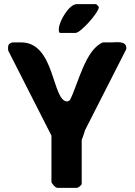

<svg xmlns="http://www.w3.org/2000/svg" viewBox="-20 -913 658 933"><path d="M230 -254V-27C230 -26 237 -17 240 -13C244 -8 253 0 260 0H353C360 0 377 -13 377 -20V-233C383 -248 389 -265 393 -280L593 -673C593 -674 594 -678 594 -679C594 -716 546 -707 523 -707H480C394 -672 359 -502 320 -427C319 -425 309 -420 307 -420C232 -420 249 -707 83 -707H40C23 -701 19 -696 19 -679C19 -676 20 -667 20 -667ZM266 -773C266 -770 264 -753 273 -753H347C372 -753 460 -853 460 -877V-880C457 -884 448 -893 447 -893H353C315 -893 266 -807 266 -773Z"/></svg>

Font: Asimov Print
Style: C
Weight: 500
Designer: Google
Version: Version 2.000980: 2014